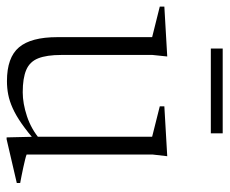

<svg xmlns="http://www.w3.org/2000/svg" viewBox="-76 -590 677 566"><g transform="rotate(90 262.0 -307.5)"><path d="M141.5 -150.5Q141.5 -107 151.5 -82Q161.5 -57 185.8 -46.8Q210 -36.5 251.5 -36.5Q284.5 -36.5 322.2 -49Q360 -61.5 390.5 -87.5L400 -77.5Q368.5 -50.5 343.8 -33.2Q319 -16 298.2 -6.8Q277.5 2.5 258.5 6.2Q239.5 10 218.5 10Q149 10 119 -25.5Q89 -61 89 -138.5V-418L-1 -440.5V-454L146 -462.5L141.5 -419ZM384.5 11 382.5 -74.5V-418L293 -440.5V-454L440 -462.5L435 -419V-48Q439.5 -46 450 -43.5Q460.5 -41 473.8 -38Q487 -35 499 -32.8Q511 -30.5 519 -29V-19L390 11ZM122.5 -591V-626H372.5V-591Z"/></g></svg>

Font: Newsreader 36pt Light
Style: Regular
Weight: 300
Designer: Hugues Gentile
Foundry: Production Type
Version: Version 1.003